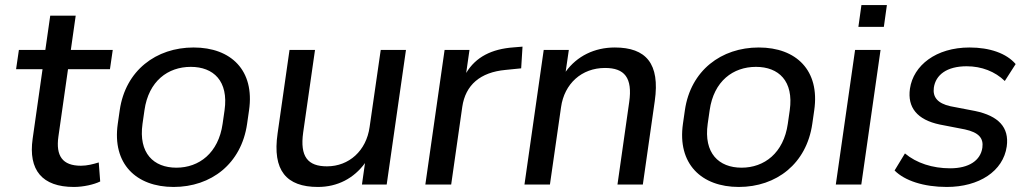

<svg xmlns="http://www.w3.org/2000/svg" viewBox="-20 -739 4095 769"><path d="M275.9 9.8C314 9.8 356.9 0 381.3 -12.2L375.5 -88.4C353 -81.5 329.1 -75.2 304.2 -75.2C230 -75.2 203.1 -114.7 213.9 -191.9L252.4 -461.9H420.4L431.6 -539.1H263.7L283.2 -676.3H181.2L161.6 -539.1H55.7L44.4 -461.9H150.4L110.8 -183.6C92.8 -57.6 148.9 9.8 275.9 9.8Z M675.3 9.8C825.7 9.8 946.8 -83 969.7 -243.2L977.5 -297.4C1000.5 -457 905.8 -548.8 755.4 -548.8C605.5 -548.8 482.4 -457 459.5 -297.4L451.7 -243.2C428.7 -83 525.4 9.8 675.3 9.8ZM686.5 -67.4C595.2 -67.4 534.2 -125.5 550.8 -243.2L558.6 -297.4C575.2 -414.6 652.8 -471.2 744.1 -471.2C835 -471.2 896 -414.6 879.4 -297.4L871.6 -243.2C855 -126 777.3 -67.4 686.5 -67.4Z M1253.4 9.8C1332 9.8 1397.5 -24.9 1441.9 -85.9L1429.7 0H1528.8L1606 -539.1H1504.9L1460.4 -230.5C1447.3 -135.3 1377.9 -72.8 1289.6 -72.8C1212.9 -72.8 1180.7 -111.3 1194.3 -208.5L1241.7 -539.1H1139.6L1091.8 -204.6C1070.3 -56.2 1127 9.8 1253.4 9.8Z M1787.1 0 1831.5 -311C1844.2 -398.4 1903.3 -449.7 2004.9 -459L2067.4 -465.3L2072.8 -552.2L2037.6 -549.3C1949.7 -543 1885.7 -511.2 1847.2 -446.8L1860.4 -539.1H1760.7L1683.6 0Z M2182.6 0 2227.1 -309.6C2240.2 -403.8 2309.6 -466.8 2403.3 -466.8C2481 -466.8 2514.2 -428.2 2500 -329.6L2453.1 0H2554.7L2602.5 -334.5C2624 -484.4 2567.4 -548.8 2442.4 -548.8C2361.3 -548.8 2291 -514.6 2245.6 -451.7L2258.3 -539.1H2157.7L2080.6 0Z M2939 9.8C3089.4 9.8 3210.4 -83 3233.4 -243.2L3241.2 -297.4C3264.2 -457 3169.4 -548.8 3019 -548.8C2869.1 -548.8 2746.1 -457 2723.1 -297.4L2715.3 -243.2C2692.4 -83 2789.1 9.8 2939 9.8ZM2950.2 -67.4C2858.9 -67.4 2797.9 -125.5 2814.5 -243.2L2822.3 -297.4C2838.9 -414.6 2916.5 -471.2 3007.8 -471.2C3098.6 -471.2 3159.7 -414.6 3143.1 -297.4L3135.3 -243.2C3118.7 -126 3041 -67.4 2950.2 -67.4Z M3520 -631.3 3532.2 -718.8H3430.2L3418 -631.3ZM3429.7 0 3506.8 -539.1H3404.8L3327.6 0Z M3772 9.8C3901.4 9.8 3998 -53.2 4012.2 -152.3C4022.9 -229.5 3978.5 -274.9 3885.7 -294.4L3786.6 -313.5C3734.4 -325.2 3715.3 -350.6 3720.2 -387.7C3727.5 -439 3772 -473.6 3851.6 -473.6C3911.6 -473.6 3965.3 -452.6 4004.4 -414.6L4047.9 -482.4C4011.2 -525.4 3944.3 -548.8 3863.3 -548.8C3729 -548.8 3638.2 -477.1 3624.5 -383.8C3613.8 -308.6 3653.3 -259.3 3744.1 -240.2L3844.7 -220.7C3899.9 -208.5 3919.9 -186 3914.6 -147.5C3907.2 -96.2 3860.8 -64.9 3785.6 -64.9C3714.8 -64.9 3650.4 -85.9 3604.5 -124.5L3563 -56.2C3603.5 -15.1 3680.2 9.8 3772 9.8Z"/></svg>

Font: Winston
Style: Italic
Weight: 400
Italic angle: -8.13011°
Designer: Vernon Adams, Kim Jin-seong, David Berlow, Cristiano Sobral
Foundry: The Winston Project Authors
Version: Version 3.004